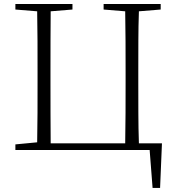

<svg xmlns="http://www.w3.org/2000/svg" viewBox="-20 -743 872 951"><path d="M668 -33.2H782.2L772.9 188H735.8L721.2 0H56.2V-27.8L164.1 -38.1Q165.5 -110.8 165.8 -184.8Q166 -258.8 166 -333V-390.1Q166 -464.8 165.8 -539.6Q165.5 -614.3 164.1 -687L56.2 -695.8V-723.1H338.9V-695.8L231 -687Q230.5 -614.3 230.2 -540Q230 -465.8 230 -390.1V-333Q230 -257.3 230.2 -182.4Q230.5 -107.4 231 -33.2H600.1Q601.6 -107.4 601.8 -182.4Q602.1 -257.3 602.1 -333V-390.1Q602.1 -464.8 601.8 -539.6Q601.6 -614.3 600.1 -687L493.2 -695.8V-723.1H775.9V-695.8L668 -687Q665.5 -614.3 665.3 -540Q665 -465.8 665 -390.1V-333Q665 -257.3 665.3 -182.4Q665.5 -107.4 668 -33.2Z"/></svg>

Font: Source Han Serif CN ExtraLight
Style: Regular
Weight: 250
Designer: Ryoko NISHIZUKA  (kana & ideographs); Frank Grießhammer (Latin, Greek & Cyrillic); Wenlong ZHANG  (bopomofo); Sandoll Co
Foundry: Adobe Systems Incorporated
Version: Version 1.001;PS 1.001;hotconv 16.6.54;makeotf.lib2.5.65590